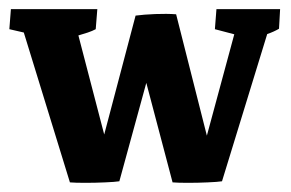

<svg xmlns="http://www.w3.org/2000/svg" viewBox="-20 -397 638 421"><path d="M133.3 2.9 32.2 -325.7 0.5 -333 3.9 -377H193.4L189.9 -333Q182.6 -329.1 172.6 -325.7Q162.6 -322.3 151.9 -319.3L208.5 -102.1L277.3 -362.8Q295.4 -365.2 320.6 -366.2Q345.7 -367.2 366.2 -365.7L433.6 -99.6L493.7 -321.8L451.2 -333L454.6 -377H594.2L591.8 -334Q581.1 -327.6 565.9 -322.3L466.8 0.5Q457 2 435.5 2.9Q414.1 3.9 392.1 3.9Q370.1 3.9 358.4 2.9L300.8 -215.3L241.7 0.5Q231.9 2 210.4 2.9Q189 3.9 167 3.9Q145 3.9 133.3 2.9Z"/></svg>

Font: Markazi Text
Style: Bold
Weight: 700
Designer: Borna Izadpanah (Arabic designer), Fiona Ross (Arabic design director) and Florian Runge (Latin designer)
Foundry: Borna Izadpanah and Florian Runge
Version: Version 1.001; ttfautohint (v1.8.3)